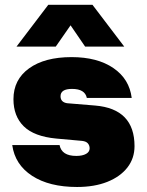

<svg xmlns="http://www.w3.org/2000/svg" viewBox="-20 -750 600 785"><path d="M177.5 -730.5H358L488 -559.5H328L268.5 -646.5L208 -559.5H47.5ZM315.5 -174 210 -183.5Q119.5 -192 77.2 -233.5Q35 -275 35 -344.5Q35 -424.5 98.8 -470.5Q162.5 -516.5 272.5 -516.5Q378 -516.5 443.5 -471.8Q509 -427 518.5 -349.5H335Q327.5 -386.5 274.5 -386.5Q227.5 -386.5 227.5 -356.5Q227.5 -332.5 254 -328L369 -318.5Q530 -305 530 -152.5Q530 -102.5 500.8 -65Q471.5 -27.5 418.8 -6.5Q366 14.5 295 14.5Q181.5 14.5 111.2 -31.2Q41 -77 30 -157H223.5Q232 -112.5 292 -112.5Q317 -112.5 331.8 -120.8Q346.5 -129 346.5 -143.5Q346.5 -155 339.5 -163.5Q332.5 -172 315.5 -174Z"/></svg>

Font: Overused Grotesk Black
Style: Regular
Weight: 900
Version: Version 0.004